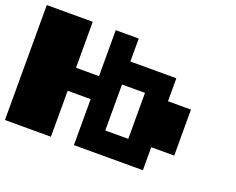

<svg xmlns="http://www.w3.org/2000/svg" viewBox="-102 -928 1205 981"><g transform="rotate(20 500.0 -437.5)"><path d="M0 -437.5V-750H125H250V-625V-500H312.5H375V-625V-750H437.5H500V-687.5V-625H625H750V-562.5V-500H812.5H875V-375V-250H812.5H750V-187.5V-125H562.5H375V-250V-375H312.5H250V-250V-125H125H0ZM625 -375V-500H562.5H500V-375V-250H562.5H625Z"/></g></svg>

Font: Press Start 2P
Style: Regular
Weight: 500
Monospace: yes
Version: Version 2.14